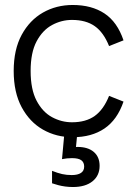

<svg xmlns="http://www.w3.org/2000/svg" viewBox="-20 -539 541 771"><path d="M272 12Q206 12 152.5 -18.5Q99 -49 67 -108.5Q35 -168 35 -254Q35 -340 67 -399Q99 -458 152.5 -488.5Q206 -519 272 -519Q348 -519 399.5 -485Q451 -451 476 -377L418 -354Q396 -409 360.5 -434Q325 -459 269 -459Q227 -459 189 -438.5Q151 -418 127 -373Q103 -328 103 -254Q103 -180 127 -134.5Q151 -89 189 -68.5Q227 -48 269 -48Q325 -48 360.5 -73.5Q396 -99 418 -154L476 -131Q451 -58 399.5 -23Q348 12 272 12ZM273 212Q257 212 242 210Q227 208 214 204.5Q201 201 189 197V147Q212 156 229.5 160Q247 164 268 164Q292 164 305 155.5Q318 147 318 130Q318 113 306.5 104.5Q295 96 269 96Q259 96 249 97Q239 98 229 100L240 -20H292L284 63L255 56Q264 53 273 52Q282 51 291 51Q333 51 356.5 71Q380 91 380 127Q380 166 351.5 189Q323 212 273 212Z"/></svg>

Font: TikTok Sans Light
Style: Regular
Weight: 300
Version: Version 4.000